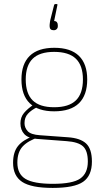

<svg xmlns="http://www.w3.org/2000/svg" viewBox="-20 -724 512 940"><path d="M238 196Q133 196 88.5 166.5Q44 137 44 73Q44 21 68 -9Q92 -39 144 -58L171 -53Q117 -35 91 -7Q65 21 65 72Q65 128 105 152Q145 176 239 176Q336 176 373 150Q410 124 410 67Q410 14 386.5 -7.5Q363 -29 306 -33L160 -44Q118 -47 99 -67.5Q80 -88 80 -120Q80 -150 97.5 -171Q115 -192 145 -212L163 -200Q133 -185 116.5 -167Q100 -149 100 -121Q100 -99 115.5 -82Q131 -65 175 -62L312 -52Q373 -48 401.5 -21.5Q430 5 430 67Q430 136 387 166Q344 196 238 196ZM245 -179Q166 -179 125.5 -218.5Q85 -258 85 -335Q85 -411 125.5 -450.5Q166 -490 246 -490Q326 -490 366.5 -450.5Q407 -411 407 -335Q407 -258 366.5 -218.5Q326 -179 245 -179ZM245 -199Q317 -199 351.5 -232.5Q386 -266 386 -335Q386 -403 351.5 -436.5Q317 -470 245 -470Q174 -470 140 -436.5Q106 -403 106 -335Q106 -266 140 -232.5Q174 -199 245 -199ZM243 -576Q223 -576 223 -595V-602Q223 -607 224 -612Q225 -617 226 -625L245 -700Q247 -704 250 -704H259Q262 -704 261 -699L245 -621Q254 -621 258.5 -615.5Q263 -610 263 -601V-595Q263 -587 257.5 -581.5Q252 -576 243 -576Z"/></svg>

Font: Sofia Sans Semi Condensed Thin
Style: Regular
Weight: 250
Version: Version 4.100